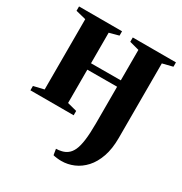

<svg xmlns="http://www.w3.org/2000/svg" viewBox="-175 -642 963 1015"><g transform="rotate(30 307.0 -135.0)"><path d="M342 242Q329 242 314.2 240.2Q299.5 238.5 291.5 236L285.5 200Q302 200 320 195.5Q338 191 351.5 181Q368.5 169 379.5 145.5Q390.5 122 396 81Q401.5 40 401.5 -22.5V-245.5L220 -245V-41.5L278 -26.5V0H14V-26.5L77 -41.5V-470.5L15 -486V-512.5H277.5V-486L220 -470.5V-284L401.5 -284.5V-470.5L343 -486V-512.5H606.5V-486L544.5 -470.5V-15Q544.5 51 527.5 99.5Q510.5 148 481.8 179.5Q453 211 416.8 226.5Q380.5 242 342 242Z"/></g></svg>

Font: Merriweather 120pt
Style: Bold
Weight: 700
Designer: Eben Sorkin
Foundry: Eben Sorkin
Version: Version 2.100